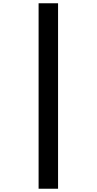

<svg xmlns="http://www.w3.org/2000/svg" viewBox="-20 -886 591 1174"><path d="M216 -866H335V268H216Z"/></svg>

Font: Noto Sans Telugu UI Condensed ExtraBold
Style: Regular
Weight: 800
Width: 3
Designer: Jelle Bosma - Monotype Design Team
Foundry: Monotype Imaging Inc.
Version: Version 2.006; ttfautohint (v1.8.4.7-5d5b)